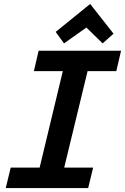

<svg xmlns="http://www.w3.org/2000/svg" viewBox="-20 -949 631 969"><path d="M9 0 34 -103H180L297 -590H151L175 -693H591L567 -590H422L304 -103H450L425 0ZM303 -730 261 -788 435 -929 553 -779 498 -730 416 -810Z"/></svg>

Font: Ubuntu Sans Mono SemiBold
Style: Italic
Weight: 600
Italic angle: -13.5°
Monospace: yes
Designer: Dalton Maag Ltd
Foundry: Dalton Maag Ltd
Version: Version 1.006